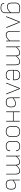

<svg xmlns="http://www.w3.org/2000/svg" viewBox="3000 -3532 728 6769"><g transform="rotate(90 3364.5 -147.0)"><path d="M256 197Q167 196 126 164Q85 132 92 72Q92 68 96 68H111Q115 68 115 72Q109 122 143.5 148.5Q178 175 256 175Q339 175 379 137.5Q419 100 419 17V-45Q419 -68 419 -91.5Q419 -115 419 -138V-140Q367 -84 319 -57.5Q271 -31 220 -31Q144 -31 108.5 -71Q73 -111 73 -195V-324Q73 -413 122.5 -452Q172 -491 257 -491Q286 -491 315.5 -486.5Q345 -482 376.5 -475.5Q408 -469 442 -463V18Q442 79 421 118.5Q400 158 358.5 177.5Q317 197 256 197ZM222 -53Q270 -53 317 -81Q364 -109 419 -168V-445Q377 -453 337.5 -461Q298 -469 256 -469Q184 -469 140 -435.5Q96 -402 96 -324V-195Q96 -122 126.5 -87.5Q157 -53 222 -53Z M557 0Q552 0 554 -4L742 -476Q744 -479 748 -479H768Q772 -479 774 -476L963 -4Q966 0 960 0H943Q940 0 938 -3L807 -333Q795 -364 782.5 -394.5Q770 -425 759 -456H758Q745 -425 733 -393.5Q721 -362 709 -330L579 -3Q577 0 574 0Z M1210 12Q1144 12 1109 -28Q1074 -68 1074 -150V-475Q1074 -479 1078 -479H1093Q1097 -479 1097 -475V-151Q1097 -79 1126 -44.5Q1155 -10 1213 -10Q1268 -10 1317 -44Q1366 -78 1416 -135V-108Q1382 -68 1348 -41Q1314 -14 1279.5 -1Q1245 12 1210 12ZM1420 0Q1417 0 1416 -4Q1414 -30 1412.5 -55.5Q1411 -81 1411 -108V-120V-475Q1411 -479 1414 -479H1430Q1434 -479 1434 -475V-111Q1434 -83 1435.5 -57Q1437 -31 1439 -4Q1439 0 1435 0Z M1624 0Q1620 0 1620 -4V-368Q1620 -396 1618.5 -422.5Q1617 -449 1615 -475Q1615 -479 1619 -479H1634Q1637 -479 1637 -476Q1639 -452 1641 -427Q1643 -402 1643 -374Q1696 -431 1744 -461Q1792 -491 1839 -491Q1892 -491 1922 -460.5Q1952 -430 1958 -373Q2013 -431 2061 -461Q2109 -491 2157 -491Q2217 -491 2247.5 -451Q2278 -411 2278 -338V-4Q2278 0 2274 0H2259Q2255 0 2255 -4V-335Q2255 -399 2230 -434Q2205 -469 2153 -469Q2110 -469 2063 -437.5Q2016 -406 1961 -347V-4Q1961 0 1957 0H1941Q1938 0 1938 -4V-335Q1938 -399 1912.5 -434Q1887 -469 1835 -469Q1792 -469 1745 -437.5Q1698 -406 1643 -347V-4Q1643 0 1639 0Z M2629 12Q2539 13 2491.5 -32.5Q2444 -78 2444 -163V-305Q2444 -397 2490 -444Q2536 -491 2625 -491Q2715 -491 2760.5 -444Q2806 -397 2806 -306V-249Q2806 -245 2802 -245H2467V-168Q2467 -90 2507.5 -50Q2548 -10 2630 -10Q2700 -10 2736.5 -39.5Q2773 -69 2773 -120Q2773 -123 2777 -123H2792Q2796 -123 2796 -120Q2796 -58 2753.5 -23.5Q2711 11 2629 12ZM2467 -267H2783V-305Q2783 -386 2743 -427.5Q2703 -469 2625 -469Q2546 -469 2506.5 -427Q2467 -385 2467 -305Z M2899 0Q2894 0 2896 -4L3084 -476Q3086 -479 3090 -479H3110Q3114 -479 3116 -476L3305 -4Q3308 0 3302 0H3285Q3282 0 3280 -3L3149 -333Q3137 -364 3124.5 -394.5Q3112 -425 3101 -456H3100Q3087 -425 3075 -393.5Q3063 -362 3051 -330L2921 -3Q2919 0 2916 0Z M3582 12Q3498 12 3457 -28.5Q3416 -69 3416 -149V-475Q3416 -479 3420 -479H3435Q3439 -479 3439 -475V-147Q3439 -79 3475 -44.5Q3511 -10 3582 -10Q3660 -10 3699.5 -45Q3739 -80 3739 -156V-197Q3739 -263 3709.5 -291Q3680 -319 3622 -319Q3572 -319 3526 -293Q3480 -267 3433 -225V-251Q3481 -292 3526.5 -316.5Q3572 -341 3625 -341Q3693 -341 3727.5 -307Q3762 -273 3762 -200V-157Q3762 -71 3716 -29.5Q3670 12 3582 12Z M4244 0Q4240 0 4240 -4V-475Q4240 -479 4244 -479H4260Q4263 -479 4263 -475V-4Q4263 0 4260 0ZM3913 0Q3909 0 3909 -4V-475Q3909 -479 3913 -479H3928Q3932 -479 3932 -475V-4Q3932 0 3928 0ZM3927 -240V-262H4246V-240Z M4617 12Q4528 12 4478.5 -34.5Q4429 -81 4429 -165V-314Q4429 -398 4479 -444.5Q4529 -491 4617 -491Q4705 -491 4755 -444.5Q4805 -398 4805 -314V-165Q4805 -82 4754.5 -35Q4704 12 4617 12ZM4617 -10Q4695 -10 4738.5 -51.5Q4782 -93 4782 -170V-309Q4782 -386 4738.5 -427.5Q4695 -469 4617 -469Q4539 -469 4495.5 -427.5Q4452 -386 4452 -309V-170Q4452 -93 4495.5 -51.5Q4539 -10 4617 -10Z M5137 12Q5046 13 4998.5 -33Q4951 -79 4951 -165V-305Q4951 -396 4997 -443.5Q5043 -491 5133 -491Q5187 -491 5226.5 -474Q5266 -457 5287 -425Q5308 -393 5308 -349Q5308 -344 5304 -344H5289Q5285 -344 5285 -348Q5285 -405 5244 -437Q5203 -469 5133 -469Q5054 -469 5014 -427Q4974 -385 4974 -304V-168Q4974 -90 5014.5 -50Q5055 -10 5137 -10Q5211 -10 5248 -42.5Q5285 -75 5285 -139Q5285 -143 5289 -143H5304Q5308 -143 5308 -139Q5308 -66 5265.5 -27.5Q5223 11 5137 12Z M5475 0Q5471 0 5471 -4V-368Q5471 -396 5469.5 -422.5Q5468 -449 5466 -475Q5466 -479 5470 -479H5485Q5488 -479 5488 -476Q5490 -452 5492 -427Q5494 -402 5494 -374Q5547 -431 5595 -461Q5643 -491 5690 -491Q5743 -491 5773 -460.5Q5803 -430 5809 -373Q5864 -431 5912 -461Q5960 -491 6008 -491Q6068 -491 6098.5 -451Q6129 -411 6129 -338V-4Q6129 0 6125 0H6110Q6106 0 6106 -4V-335Q6106 -399 6081 -434Q6056 -469 6004 -469Q5961 -469 5914 -437.5Q5867 -406 5812 -347V-4Q5812 0 5808 0H5792Q5789 0 5789 -4V-335Q5789 -399 5763.5 -434Q5738 -469 5686 -469Q5643 -469 5596 -437.5Q5549 -406 5494 -347V-4Q5494 0 5490 0Z M6481 12Q6397 12 6356 -28.5Q6315 -69 6315 -149V-475Q6315 -479 6319 -479H6334Q6338 -479 6338 -475V-147Q6338 -79 6374 -44.5Q6410 -10 6481 -10Q6559 -10 6598.5 -45Q6638 -80 6638 -156V-197Q6638 -263 6608.5 -291Q6579 -319 6521 -319Q6471 -319 6425 -293Q6379 -267 6332 -225V-251Q6380 -292 6425.5 -316.5Q6471 -341 6524 -341Q6592 -341 6626.5 -307Q6661 -273 6661 -200V-157Q6661 -71 6615 -29.5Q6569 12 6481 12Z"/></g></svg>

Font: Sofia Sans Thin
Style: Regular
Weight: 250
Designer: Botio Nikoltchev, Ani Petrova
Foundry: lettersoup
Version: Version 4.101